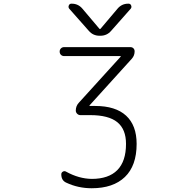

<svg xmlns="http://www.w3.org/2000/svg" viewBox="-20 -796 1040 1023"><path d="M606.4 -750Q628.9 -776.4 663.1 -776.4H665Q674.8 -776.4 678.7 -767.1Q682.6 -757.8 676.8 -750L572.3 -631.8Q549.8 -605.5 514.6 -605.5H510.7Q475.6 -605.5 453.1 -631.8L348.6 -750Q342.8 -757.8 346.7 -767.1Q350.6 -776.4 360.4 -776.4H362.3Q396.5 -776.4 418.9 -750L509.8 -642.6Q512.7 -639.6 515.6 -642.6ZM297.9 -521.5Q297.9 -531.2 304.7 -538.1Q311.5 -544.9 321.3 -544.9H674.8Q684.6 -544.9 690.9 -538.6Q697.3 -532.2 697.3 -522.5Q697.3 -500 682.6 -483.4L457 -234.4Q456.1 -233.4 456.5 -232.4Q457 -231.4 458 -231.4H487.3Q595.7 -231.4 651.9 -179.7Q708 -127.9 708 -29.3Q708 86.9 645.5 147Q583 207 468.8 207Q396.5 207 334 177.7Q306.6 166 306.6 132.8Q306.6 123 315.4 118.2Q324.2 113.3 333 119.1Q400.4 156.2 468.8 157.2Q558.6 157.2 605 110.4Q651.4 63.5 651.4 -29.3Q651.4 -107.4 605 -145Q558.6 -182.6 460.9 -182.6H408.2Q398.4 -182.6 391.1 -189.9Q383.8 -197.3 383.8 -207Q383.8 -231.4 400.4 -249L623 -494.1Q624 -495.1 623.5 -496.1Q623 -497.1 622.1 -497.1H322.3Q311.5 -497.1 304.7 -503.9Q297.9 -510.7 297.9 -521.5Z"/></svg>

Font: Gen Jyuu Gothic L Monospace Light
Style: Regular
Weight: 300
Designer: [Source Han Sans]
Ryoko NISHIZUKA  (kana & ideographs); Paul D. Hunt (Latin, Greek & Cyrillic); Wenlong ZHANG  (bopomofo
Version: Version 1.002.20150607